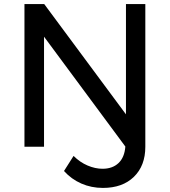

<svg xmlns="http://www.w3.org/2000/svg" viewBox="-20 -720 834 942"><path d="M693 -700V0Q693 93 637 147.5Q581 202 485 202Q428 202 379 180.5Q330 159 294 119L341 45Q372 76 409.5 92Q447 108 483 108Q532 108 561.5 80Q591 52 595 -1L196 -540V0H100V-700H197L598 -159V-700Z"/></svg>

Font: Montserrat
Style: Regular
Weight: 400
Designer: Julieta Ulanovsky
Foundry: Julieta Ulanovsky
Version: Version 6.001